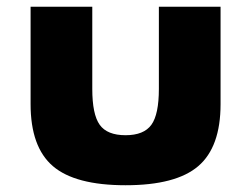

<svg xmlns="http://www.w3.org/2000/svg" viewBox="-20 -532 744 568"><path d="M351.5 16Q500.5 16 566.5 -40.5Q632.5 -97 632.5 -224V-512H450V-269Q450 -193.5 427.8 -162.8Q405.5 -132 351.5 -132Q297 -132 275 -162.8Q253 -193.5 253 -269V-512H70.5V-224Q70.5 -97 136.5 -40.5Q202.5 16 351.5 16Z"/></svg>

Font: Spartan ExtraBold
Style: Regular
Weight: 800
Designer: Matt Bailey, Mirko Velimirovic
Foundry: Matt Bailey
Version: Version 1.003; ttfautohint (v1.8.3)